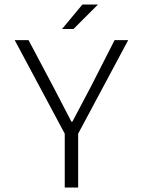

<svg xmlns="http://www.w3.org/2000/svg" viewBox="-20 -840 640 860"><path d="M257.8 -710 349.1 -819.8H418.9L309.1 -710ZM270 0V-241.2L45.9 -660.2H107.9L219.2 -450.2Q233.4 -423.8 259.8 -372.1Q286.1 -320.3 299.8 -294.9H304.2Q317.9 -321.3 345.9 -373.8Q374 -426.3 387.2 -452.1L493.2 -660.2H554.2L330.1 -241.2V0Z"/></svg>

Font: Office Code Pro D Light
Style: Regular
Weight: 300
Designer: Nathan Rutzky & Paul D. Hunt
Foundry: Adobe Systems Incorporated
Version: Version 1.004;PS 001.004;hotconv 1.0.70;makeotf.lib2.5.58329